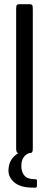

<svg xmlns="http://www.w3.org/2000/svg" viewBox="-20 -722 229 906"><path d="M146.5 163.6Q127 163.6 125 163.1Q74.2 161.6 47.1 138.2Q20 114.7 20 83.5Q20 41 47.9 14.6Q75.7 -11.7 123.5 -17.6L122.6 -1.5Q80.6 11.7 80.6 61.5Q80.6 88.9 95 106.2Q109.4 123.5 142.1 123.5Q154.3 123 154.3 128.4V155.3Q154.3 163.6 146.5 163.6ZM67.9 0Q64 0 61.8 -1.2Q59.6 -2.4 57.9 -7.8Q56.2 -13.2 56.2 -22.9V-679.2Q56.2 -693.4 59.1 -697.8Q62 -702.1 67.9 -702.1H122.6Q128.9 -702.1 131.8 -698Q134.8 -693.8 134.8 -679.2V-22.9Q134.8 -8.3 131.8 -4.2Q128.9 0 122.6 0Z"/></svg>

Font: BenchNine
Style: Regular
Weight: 400
Designer: Vernon Adams
Foundry: Vernon Adams
Version: Version 1 ; ttfautohint (v0.92.18-e454-dirty) -l 8 -r 50 -G 